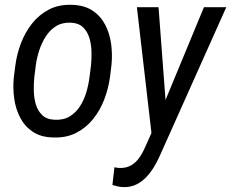

<svg xmlns="http://www.w3.org/2000/svg" viewBox="-20 -558 955 793"><path d="M37.1 -238.8 43.5 -288.6Q49.8 -335.9 67.1 -380.9Q84.5 -425.8 113.3 -461.9Q142.1 -498 182.9 -519Q223.6 -540 277.3 -538.1Q328.1 -536.6 361.8 -514.4Q395.5 -492.2 414.3 -456.1Q433.1 -419.9 439 -376.5Q444.8 -333 440.4 -289.1L434.1 -238.8Q427.7 -191.9 410.4 -146.7Q393.1 -101.6 364 -65.7Q335 -29.8 294.2 -9Q253.4 11.7 200.2 9.8Q148.9 8.8 115.5 -13.7Q82 -36.1 63.2 -72.3Q44.4 -108.4 38.6 -151.9Q32.7 -195.3 37.1 -238.8ZM127.9 -289.1 121.6 -237.8Q119.1 -213.4 119.6 -183.8Q120.1 -154.3 127.9 -127.4Q135.7 -100.6 154.1 -82.8Q172.4 -64.9 205.1 -63.5Q242.2 -61.5 267.8 -77.1Q293.5 -92.8 310.3 -118.9Q327.1 -145 336.4 -176.5Q345.7 -208 349.6 -238.8L356 -289.6Q358.4 -314 357.9 -343.3Q357.4 -372.6 349.6 -399.7Q341.8 -426.8 323.5 -444.8Q305.2 -462.9 272 -464.4Q237.3 -465.8 211.7 -450Q186 -434.1 168.9 -407.2Q151.9 -380.4 141.8 -349.1Q131.8 -317.9 127.9 -289.1ZM628.4 -60.1 822.3 -528.3H914.6L641.6 82Q631.3 105.5 617.4 129.2Q603.5 152.8 585.2 172.4Q566.9 191.9 543.7 203.6Q520.5 215.3 491.7 214.8Q480 214.8 468 212.2Q456.1 209.5 444.3 206.1L452.6 132.8Q457 133.8 461.4 134.5Q465.8 135.3 470.2 135.7Q500 137.2 520.5 125.5Q541 113.8 555.2 93.5Q569.3 73.2 580.1 48.3ZM634.8 -528.3 666 -113.8 670.9 -20 607.9 11.7 545.4 -528.3Z"/></svg>

Font: Roboto Condensed
Style: Italic
Weight: 400
Italic angle: -12°
Designer: Christian Robertson
Foundry: Google
Version: Version 3.0